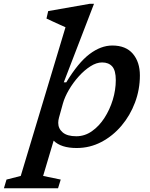

<svg xmlns="http://www.w3.org/2000/svg" viewBox="-138 -763 784 1004"><path d="M195.5 -332.5H208.5Q271 -435.5 330.2 -480.2Q389.5 -525 449.5 -525Q520 -525 556.8 -481.8Q593.5 -438.5 593.5 -368.5Q593.5 -295 568 -227Q542.5 -159 497.2 -105.5Q452 -52 392 -20.5Q332 11 263 11Q181 11 142.5 -27.5L87.5 157L179.5 176L165.5 221.5H-117.5L-104 176L-29.5 157L204.5 -620.5Q195.5 -624.5 177.2 -632.8Q159 -641 139 -650.2Q119 -659.5 105 -666L114 -705L330.5 -743H353.5ZM170.5 -148Q166.5 -133.5 166.5 -120.5Q166.5 -90.5 190 -70.5Q213.5 -50.5 261 -50.5Q305 -50.5 342.5 -76.8Q380 -103 408 -146.2Q436 -189.5 451.8 -241.2Q467.5 -293 467.5 -344Q467.5 -394.5 448.8 -415.5Q430 -436.5 396 -436.5Q366.5 -436.5 334.8 -416.2Q303 -396 273.8 -363.5Q244.5 -331 222.5 -293.5Q200.5 -256 191 -222Z"/></svg>

Font: Newsreader Caption Medium
Style: Italic
Weight: 500
Italic angle: -17°
Designer: Hugues Gentile
Foundry: Production Type
Version: Version 1.001